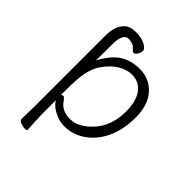

<svg xmlns="http://www.w3.org/2000/svg" viewBox="-217 -721 1006 1006"><g transform="rotate(45 286.0 -218.0)"><path d="M97 -476Q97 -549 134 -583Q155 -603 197.5 -603Q240 -603 266.5 -588.5Q293 -574 293 -559.5Q293 -545 284 -531Q275 -517 266.5 -517Q258 -517 249 -528Q231 -551 195 -551Q175 -551 165 -530Q155 -509 155 -477L154 -350L163 -366Q203 -433 248 -457Q293 -481 347 -481Q420 -481 466.5 -429.5Q513 -378 513 -286.5Q513 -195 482 -129Q451 -63 398 -26Q345 12 279 12Q245 12 211 -4.5Q177 -21 162 -41L153 -53V56L158 162Q158 167 143 167Q128 167 111.5 160.5Q95 154 95 144L97 55ZM249 -528ZM152 -93Q162 -98 164 -98Q172 -98 186 -78Q214 -36 275.5 -36Q337 -36 396 -101.5Q455 -167 455 -272Q455 -377 399 -414Q375 -431 339.5 -431Q304 -431 265.5 -408.5Q227 -386 194 -338.5Q161 -291 155 -209Q152 -167 152 -101Z"/></g></svg>

Font: ToneOZ-Pinyin-WenKai-Light
Style: Light
Weight: 300
Designer: Fontworks Inc.
Foundry: ToneOZ
Version: Version 0.240331